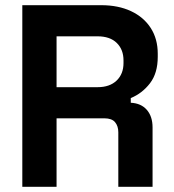

<svg xmlns="http://www.w3.org/2000/svg" viewBox="-20 -720 672 740"><path d="M198 0H66V-700H370Q436 -700 485 -677Q534 -654 561 -612Q588 -570 588 -513V-501Q588 -438 558 -399Q528 -360 484 -342V-324Q524 -322 546 -296.5Q568 -271 568 -229V0H436V-210Q436 -234 423.5 -249Q411 -264 382 -264H198ZM198 -580V-384H356Q403 -384 429.5 -409.5Q456 -435 456 -477V-487Q456 -529 430 -554.5Q404 -580 356 -580Z"/></svg>

Font: Space Grotesk Variable Light
Style: Regular
Weight: 300
Designer: Florian Karsten
Foundry: Florian Karsten
Version: Version 2.000